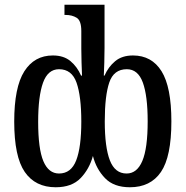

<svg xmlns="http://www.w3.org/2000/svg" viewBox="-20 -780 783 810"><path d="M215 10Q129 10 84.5 -54.5Q40 -119 40 -267Q40 -412 82.5 -479Q125 -546 203 -546Q249 -546 277.5 -522Q306 -498 322 -461H326Q325 -488 324 -517Q323 -546 323 -575V-649Q323 -693 303.5 -705Q284 -717 257 -717H252V-760H421V-578Q421 -548 420 -515.5Q419 -483 418 -461H421Q437 -498 466 -522Q495 -546 541 -546Q620 -546 661.5 -479.5Q703 -413 703 -268Q703 -119 659 -54.5Q615 10 528 10Q460 10 423 -28.5Q386 -67 372 -122Q357 -67 320 -28.5Q283 10 215 10ZM229 -48Q280 -48 301.5 -103.5Q323 -159 323 -267Q323 -374 303 -431Q283 -488 229 -488Q182 -488 161.5 -431Q141 -374 141 -266Q141 -152 163 -100Q185 -48 229 -48ZM514 -48Q558 -48 580.5 -101Q603 -154 603 -268Q603 -376 582.5 -432Q562 -488 515 -488Q460 -488 441 -432Q422 -376 422 -268Q422 -159 443.5 -103.5Q465 -48 514 -48Z"/></svg>

Font: Noto Serif ExtraCondensed Medium
Style: Regular
Weight: 500
Width: 2
Designer: Monotype Design Team
Foundry: Monotype Imaging Inc.
Version: Version 2.015